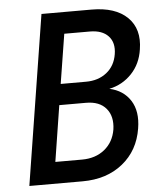

<svg xmlns="http://www.w3.org/2000/svg" viewBox="-52 -776 705 823"><g transform="rotate(-5 300.0 -365.0)"><path d="M41 0 157 -730H372Q475 -730 526.5 -679.5Q578 -629 564 -542Q555 -480 515.5 -438.5Q476 -397 419 -385Q479 -372 509 -325Q539 -278 527 -205Q512 -111 443 -55.5Q374 0 270 0ZM213 -424H322Q375 -424 411 -452.5Q447 -481 455 -531Q463 -580 436.5 -608.5Q410 -637 357 -637H247ZM161 -93H276Q334 -93 373 -124.5Q412 -156 421 -210Q429 -266 400.5 -300Q372 -334 314 -334H199Z"/></g></svg>

Font: NKDuy Mono SemiBold
Style: Italic
Weight: 600
Italic angle: -9°
Monospace: yes
Designer: NKDuy
Foundry: NKDuy
Version: Version 2.251; ttfautohint (v1.8.4.7-5d5b)